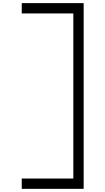

<svg xmlns="http://www.w3.org/2000/svg" viewBox="-20 -930 664 1210"><path d="M507.2 260.1H117V195.1H442.1V-845.3H117V-910.3H507.2Z"/></svg>

Font: Lohit Gurmukhi
Style: Regular
Weight: 400
Version: Version 2.91.2